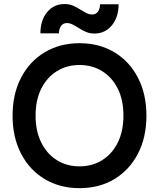

<svg xmlns="http://www.w3.org/2000/svg" viewBox="-20 -932 800 966"><path d="M380 14.7Q281.7 14.7 205.3 -30.8Q129 -76.3 86.2 -158.5Q43.3 -240.7 43.3 -350Q43.3 -459.3 86.2 -541.5Q129 -623.7 205.3 -669.2Q281.7 -714.7 380 -714.7Q479.3 -714.7 555.2 -669.2Q631 -623.7 673.8 -541.5Q716.7 -459.3 716.7 -350Q716.7 -240.7 673.8 -158.5Q631 -76.3 555.2 -30.8Q479.3 14.7 380 14.7ZM380 -95Q444 -95 494.2 -126.3Q544.3 -157.7 572.7 -215Q601 -272.3 601 -350Q601 -428.7 572.7 -485.7Q544.3 -542.7 494.2 -573.8Q444 -605 380 -605Q316 -605 266 -573.8Q216 -542.7 187.5 -485.7Q159 -428.7 159 -350Q159 -272.3 187.5 -215Q216 -157.7 266 -126.3Q316 -95 380 -95ZM454.7 -763.3Q431.6 -763.3 413 -771.3Q394.3 -779.3 378.2 -789.7Q362 -800 346.7 -808Q331.3 -816 316.3 -816Q298.1 -816 287.4 -801.7Q276.7 -787.3 276.7 -764.3H183.3Q183.3 -829.7 217 -870.7Q250.7 -911.7 305.3 -911.7Q328.4 -911.7 347 -903.7Q365.7 -895.7 381.8 -885.3Q398 -875 413.3 -867Q428.7 -859 443.7 -859Q462.7 -859 473 -873.6Q483.3 -888.2 483.3 -910.7H576.7Q576.7 -846 543 -804.7Q509.3 -763.3 454.7 -763.3Z"/></svg>

Font: Fustat
Style: Regular
Weight: 400
Designer: Mohamed Gaber, Khaled Hosny, Laura Garcia Mut
Foundry: Kief Type Foundry, Alif Type Foundry, Hard Type Foundry
Version: Version 1.007